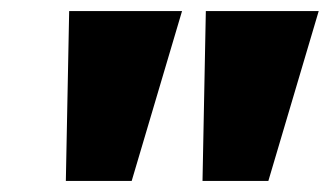

<svg xmlns="http://www.w3.org/2000/svg" viewBox="-20 -725 596 347"><path d="M99 -398 105 -705H309L218 -398ZM346 -398 352 -705H556L465 -398Z"/></svg>

Font: Nunito Sans 12pt ExtraLight 12pt Black
Style: Italic
Weight: 900
Italic angle: -9°
Version: Version 3.101;gftools[0.9.27]